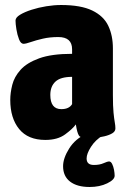

<svg xmlns="http://www.w3.org/2000/svg" viewBox="-20 -551 505 767"><path d="M161 8Q92 8 56.5 -35.5Q21 -79 21 -152Q21 -180 29 -212Q37 -244 62 -272Q87 -300 136.5 -318Q186 -336 268 -336V-354Q268 -403 213 -403Q179 -403 151 -396.5Q123 -390 103 -383Q83 -376 74 -376Q63 -376 56 -394Q49 -412 45.5 -434Q42 -456 42 -469Q42 -481 60 -492Q78 -503 106 -512Q134 -521 165 -526Q196 -531 224 -531Q303 -531 348.5 -509Q394 -487 412.5 -448Q431 -409 431 -358V-172Q431 -126 433.5 -101Q436 -76 438.5 -62.5Q441 -49 441 -38Q441 -26 428.5 -18.5Q416 -11 397 -6.5Q378 -2 359 -0.5Q340 1 328 1Q302 1 295 -10Q288 -21 283 -54Q270 -36 240 -14Q210 8 161 8ZM225 -115Q256 -115 268 -135V-244Q222 -244 201.5 -225Q181 -206 181 -172Q181 -115 225 -115ZM338 196Q288 196 260 174.5Q232 153 232 113Q232 81 256.5 42Q281 3 326 -17L391 -10Q361 8 343.5 35.5Q326 63 326 82Q326 108 355 108Q378 108 393.5 101Q409 94 416 94Q423 94 428 104Q433 114 435.5 127.5Q438 141 438 151Q438 167 408 181.5Q378 196 338 196Z"/></svg>

Font: Asap Condensed ExtraBold
Style: Regular
Weight: 800
Width: 3
Designer: Pablo Cosgaya
Foundry: Omnibus-Type
Version: Version 3.001; ttfautohint (v1.8.4.7-5d5b)